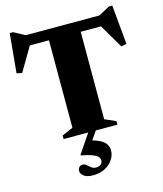

<svg xmlns="http://www.w3.org/2000/svg" viewBox="-138 -815 1000 1177"><g transform="rotate(-15 362.0 -226.0)"><path d="M257.5 -642.5H459V-53L529 -22.5V0H187.5V-22.5L257.5 -53ZM622.5 -608H76.5L148.5 -629L47 -457L13 -464L36.5 -713H58L154.5 -661L88 -675H611L569 -661L666 -713H687.5L710.5 -464L676.5 -457L575.5 -629ZM305.5 261.5Q267.5 261.5 248 247Q228.5 232.5 228.5 214Q228.5 201.5 236.2 191.5Q244 181.5 259.5 181.5Q272.5 181.5 283 191Q293.5 200.5 305.5 210.2Q317.5 220 335 220Q353.5 220 365.2 211Q377 202 377 185Q377 174 369.2 164Q361.5 154 337.2 143.8Q313 133.5 263.5 124V118.5L360.5 -24.5H408.5L317 109L323.5 45Q375 57 402.5 71.5Q430 86 440.2 104Q450.5 122 450.5 142.5Q450.5 171.5 433 198.8Q415.5 226 383 243.8Q350.5 261.5 305.5 261.5Z"/></g></svg>

Font: Newsreader 24pt ExtraBold
Style: Regular
Weight: 800
Designer: Hugues Gentile
Foundry: Production Type
Version: Version 1.003